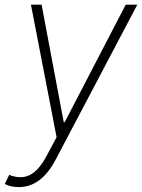

<svg xmlns="http://www.w3.org/2000/svg" viewBox="-38 -565 592 800"><path d="M40.8 214.5Q6.4 214.5 -18.1 201.7L0.4 163.7Q47.9 182.5 85.2 164.8Q122.5 147 155.9 85.2L197.8 6.7L90.9 -545.5H135.3L227.6 -55.8H231.5L485.8 -545.5H534.1L192.8 102.3Q132.8 214.5 40.8 214.5Z"/></svg>

Font: Inter UI Extra Light
Style: Italic
Weight: 200
Italic angle: -9.39999°
Designer: Rasmus Andersson
Foundry: rsms
Version: 3.2;8d6f07862